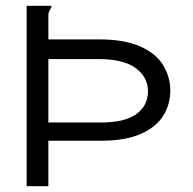

<svg xmlns="http://www.w3.org/2000/svg" viewBox="-20 -643 665 663"><path d="M72 0V-623H156Q158 -621 158 -620Q158 -617 153.5 -610.5Q149 -604 147 -595V-507H322Q409 -507 463.5 -483Q518 -459 543 -418.5Q568 -378 568 -330Q568 -282 543.5 -243Q519 -204 466 -180.5Q413 -157 328 -157H147V0ZM147 -220H328Q412 -220 451.5 -249.5Q491 -279 491 -328Q491 -376 449 -407.5Q407 -439 320 -439H147Z"/></svg>

Font: Inconsolata Expanded
Style: Regular
Weight: 400
Width: 7
Monospace: yes
Designer: Raph Levien, Cyreal, Brenton Simpson
Foundry: Raph Levien, Cyreal, Google
Version: Version 3.100; ttfautohint (v1.8.4.7-5d5b)